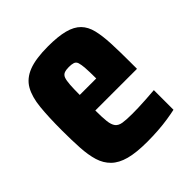

<svg xmlns="http://www.w3.org/2000/svg" viewBox="-151 -621 733 733"><g transform="rotate(-45 215.0 -255.0)"><path d="M230 8Q171 8 134 -2Q97 -12 75.5 -33Q54 -54 44.5 -85Q35 -116 32.5 -158.5Q30 -201 30 -254Q30 -325 35 -375Q40 -425 58 -456.5Q76 -488 114.5 -503Q153 -518 220 -518Q273 -518 307.5 -509Q342 -500 361 -480.5Q380 -461 387.5 -430Q395 -399 397 -355.5Q399 -312 399 -254V-217H174Q174 -180 176.5 -158Q179 -136 187.5 -125Q196 -114 214 -111Q232 -108 264 -108Q279 -108 297 -108.5Q315 -109 338 -110.5Q361 -112 387 -114V-8Q369 -4 343.5 0Q318 4 288.5 6Q259 8 230 8ZM263 -288V-301Q263 -337 261.5 -358Q260 -379 256.5 -389.5Q253 -400 243.5 -403Q234 -406 220 -406Q204 -406 194.5 -402Q185 -398 181 -387Q177 -376 175.5 -355Q174 -334 174 -301H273Z"/></g></svg>

Font: Saira Condensed ExtraBold
Style: Regular
Weight: 800
Width: 3
Designer: Hector Gatti with collaboration of the Omnibus-Type team
Foundry: Omnibus-Type
Version: Version 1.101